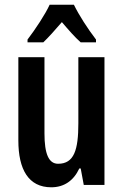

<svg xmlns="http://www.w3.org/2000/svg" viewBox="-20 -786 524 816"><path d="M294 -766H191C173 -726 130 -661 97 -618V-606H164C185 -626 213 -657 243 -692C272 -658 298 -628 323 -606H388V-618C352 -665 316 -721 294 -766ZM424 -543H313V-262C313 -149 295 -90 227 -90C187 -90 169 -132 169 -219V-543H58V-189C58 -66 101 10 198 10C252 10 293 -18 317 -70H323L336 0H424Z"/></svg>

Font: Noto Sans Devanagari ExtraCondensed SemiBold
Style: Regular
Weight: 600
Width: 2
Designer: Jelle Bosma - Monotype Design Team
Foundry: Monotype Imaging Inc.
Version: Version 2.004